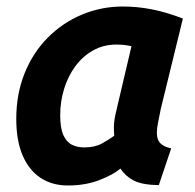

<svg xmlns="http://www.w3.org/2000/svg" viewBox="-20 -558 600 590"><path d="M189 12Q140 12 104.5 -11.5Q69 -35 49.5 -80.5Q30 -126 30 -193Q30 -269 55.5 -332.5Q81 -396 126.5 -442Q172 -488 231.5 -513Q291 -538 358 -538Q403 -538 448 -529Q493 -520 542 -501L474 -223Q470 -202 466 -183Q462 -164 462 -150Q462 -129 472.5 -118Q483 -107 506 -102L468 11Q416 10 390.5 -3.5Q365 -17 350 -40Q328 -21 285 -4.5Q242 12 189 12ZM239 -105Q271 -105 293 -117Q315 -129 331 -141Q330 -153 330 -166Q330 -179 332 -191.5Q334 -204 337 -216L384 -416Q371 -419 360 -420Q349 -421 337 -421Q298 -421 266 -403Q234 -385 211.5 -354.5Q189 -324 177 -285Q165 -246 165 -204Q165 -165 174.5 -143.5Q184 -122 200.5 -113.5Q217 -105 239 -105Z"/></svg>

Font: Ubuntu Sans Mono
Style: Italic
Weight: 400
Italic angle: -13.5°
Monospace: yes
Designer: Dalton Maag Ltd
Foundry: Dalton Maag Ltd
Version: Version 1.006